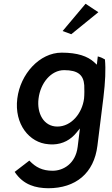

<svg xmlns="http://www.w3.org/2000/svg" viewBox="-20 -775 595 1021"><path d="M313 -610 359 -593 503 -710 435 -755ZM285 -102C212 -102 175 -173 185 -251C195 -333 251 -402 321 -402C395 -402 424 -376 428 -322C429 -305 429 -269 427 -251C417 -172 359 -102 285 -102ZM498 0 530 -257C540 -341 543 -405 538 -459C528 -465 516 -471 500 -475L495 -431L481 -444C446 -476 392 -495 308 -495C190 -495 88 -381 72 -251C55 -115 136 -15 238 -8C246 -7 255 -7 263 -7C315 -9 356 -32 387 -70L405 -92L393 6C382 95 317 133 260 133C206 133 170 115 136 79L58 139C105 210 171 225 236 226C383 226 480 146 498 0Z"/></svg>

Font: Bluebird
Style: LiNrwObl
Weight: 300
Designer: Jasper
Foundry: Cannot Into Space Fonts
Version: Version 0.98